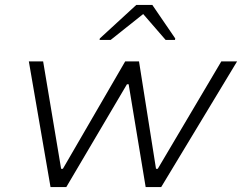

<svg xmlns="http://www.w3.org/2000/svg" viewBox="-20 -759 982 779"><path d="M185 0 97 -510H155L228 -74H235L488 -510H544L613 -74H620L878 -510H942L634 0H571L502 -417H495L249 0ZM384 -597 385 -603 533 -739H598L691 -603L690 -597H652L561 -702L429 -597Z"/></svg>

Font: Saira Expanded Light
Style: Italic
Weight: 300
Width: 7
Italic angle: -12°
Designer: Hector Gatti with collaboration of the Omnibus-Type team
Foundry: Omnibus-Type
Version: Version 1.101